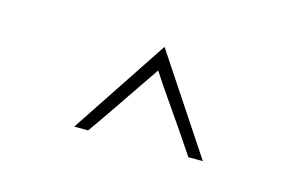

<svg xmlns="http://www.w3.org/2000/svg" viewBox="-40 -744 551 346"><g transform="rotate(15 235.5 -571.5)"><path d="M326 -481Q312 -502 296 -525.5Q280 -549 263.5 -572.5Q247 -596 233 -618Q218 -596 202 -572.5Q186 -549 170 -525.5Q154 -502 139 -481H113Q143 -526 173 -571.5Q203 -617 233 -662Q263 -617 293 -571.5Q323 -526 353 -481Z"/></g></svg>

Font: Josefin Sans ExtraLight
Style: Regular
Weight: 250
Designer: Santiago Orozco
Foundry: Typemade
Version: Version 2.000